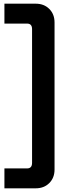

<svg xmlns="http://www.w3.org/2000/svg" viewBox="-20 -776 374 1042"><path d="M4 246V138H127Q154 138 154 108V-618Q154 -648 127 -648H4V-756H174Q219 -756 247.5 -727.5Q276 -699 276 -654V144Q276 189 247.5 217.5Q219 246 174 246Z"/></svg>

Font: Space Grotesk Frontify
Style: Bold
Weight: 700
Designer: Florian Karsten
Version: Version 2.000